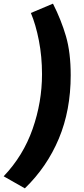

<svg xmlns="http://www.w3.org/2000/svg" viewBox="-53 -827 462 1051"><path d="M177 -421Q177 -517 160 -604.5Q143 -692 116 -756L237 -807Q282 -718 308 -629Q334 -540 334 -415Q334 -223 269 -68Q204 87 83 204L-33 138Q74 26 125.5 -121Q177 -268 177 -421Z"/></svg>

Font: Nebula Sans Black
Style: Regular
Weight: 900
Italic angle: -9°
Designer: Paul D. Hunt for Adobe (as Source Sans)
Foundry: Nebula Entertainment & Broadcasting LLC
Version: Version 1.010